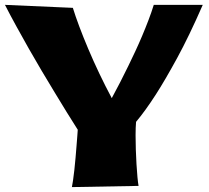

<svg xmlns="http://www.w3.org/2000/svg" viewBox="-29 -742 852 783"><path d="M797.9 -722.2Q742.2 -594.7 692.9 -504.4Q643.6 -414.1 606.4 -356.4Q563 -289.1 525.9 -245.1Q524.9 -234.4 524.4 -220.5Q523.9 -206.5 523.9 -189.9Q523.9 -163.1 524.9 -132.3Q525.9 -101.6 527.6 -72.8Q529.3 -43.9 531.5 -20.3Q533.7 3.4 536.1 16.1L264.2 21Q266.1 12.7 268.8 -6.1Q271.5 -24.9 274.2 -48.6Q276.9 -72.3 279.1 -98.6Q281.2 -125 283.2 -148.2Q285.2 -171.4 286.4 -189Q287.6 -206.5 288.1 -212.9Q267.1 -245.6 243.2 -284.4Q219.2 -323.2 193.4 -366Q167.5 -408.7 140.6 -453.9Q113.8 -499 87.9 -544.7Q62 -590.3 37.4 -635.3Q12.7 -680.2 -8.8 -722.2L268.1 -710Q278.3 -676.8 294.4 -633.8Q310.5 -590.8 331.1 -542.2Q351.6 -493.7 376 -442.4Q400.4 -391.1 426.8 -341.8Q461.9 -406.2 494.1 -472.7Q507.8 -501 522.5 -532.2Q537.1 -563.5 550.8 -595.9Q564.5 -628.4 576.7 -660.4Q588.9 -692.4 598.1 -722.2Z"/></svg>

Font: Galindo
Style: Regular
Weight: 400
Version: Version 1.000